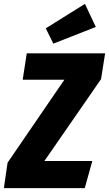

<svg xmlns="http://www.w3.org/2000/svg" viewBox="-51 -970 562 990"><path d="M-31 0 -12 -131 281 -559H66L87 -695H491L470 -562L178 -140H425L386 0ZM387 -950 443 -831 224 -745 185 -824Z"/></svg>

Font: Fira Sans Extra Condensed ExtraBold
Style: Italic
Weight: 800
Width: 3
Italic angle: -8°
Designer: Carrois Corporate & Edenspiekermann AG
Foundry: Carrois Corporate GbR & Edenspiekermann AG
Version: Version 4.203